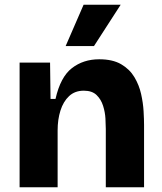

<svg xmlns="http://www.w3.org/2000/svg" viewBox="-20 -793 685 813"><path d="M63 0V-528H192L194 -374H215Q236 -467 284.5 -504.5Q333 -542 400 -542Q457 -542 493 -521Q529 -500 549 -466.5Q569 -433 577.5 -395Q586 -357 588 -322Q590 -287 590 -264V0H428V-247Q428 -264 426.5 -291Q425 -318 416.5 -345Q408 -372 389 -390.5Q370 -409 335 -409Q297 -409 272.5 -386Q248 -363 236 -325Q224 -287 224 -241V0ZM378 -598H258L334 -773H491Z"/></svg>

Font: Bricolage Grotesque 10pt ExtraBold
Style: Regular
Weight: 800
Designer: Mathieu Triay
Foundry: Atelier Triay
Version: Version 1.000; ttfautohint (v1.8.4.7-5d5b);gftools[0.9.32]